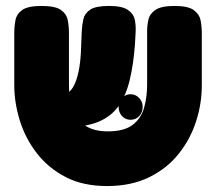

<svg xmlns="http://www.w3.org/2000/svg" viewBox="-20 -606 727 646"><path d="M340 20Q259 20 200.5 -10.5Q142 -41 103.5 -91Q65 -141 46.5 -201Q28 -261 28 -320V-494Q28 -517 32 -538Q36 -559 55 -572.5Q74 -586 120 -586Q166 -586 185 -572.5Q204 -559 208 -538Q212 -517 212 -493V-320Q212 -269 226 -234.5Q240 -200 269 -182Q298 -164 342 -164Q398 -164 426.5 -186Q455 -208 465 -244Q475 -280 475 -321V-499Q475 -521 479.5 -540.5Q484 -560 503.5 -573Q523 -586 567 -586Q613 -586 632 -572Q651 -558 655 -537Q659 -516 659 -493V-318Q659 -258 640 -198.5Q621 -139 582 -89.5Q543 -40 482.5 -10Q422 20 340 20ZM140 -179V-288H188Q203 -288 214 -298Q225 -308 233.5 -328.5Q242 -349 247 -379.5Q252 -410 253 -450L255 -500Q256 -522 260.5 -541.5Q265 -561 283.5 -573.5Q302 -586 347 -586Q391 -586 410.5 -572.5Q430 -559 434 -537.5Q438 -516 436 -492L434 -456Q429 -389 416.5 -337Q404 -285 379.5 -250Q355 -215 313 -197Q271 -179 208 -179ZM419 -203Q402 -203 390.5 -215.5Q379 -228 379 -247Q379 -264 391 -276.5Q403 -289 419 -289Q436 -289 448 -276.5Q460 -264 460 -247Q460 -228 448.5 -215.5Q437 -203 419 -203Z"/></svg>

Font: Fredoka SemiCondensed
Style: Bold
Weight: 700
Width: 4
Designer: Ben Nathan
Foundry: Milena B. Brandão, Ben Nathan
Version: Version 2.001